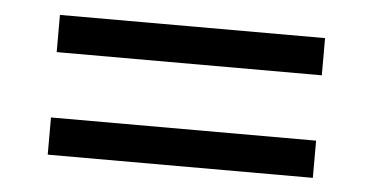

<svg xmlns="http://www.w3.org/2000/svg" viewBox="-32 -425 694 360"><g transform="rotate(5 315.0 -244.5)"><path d="M68 -376V-306H567V-376ZM68 -183V-113H567V-183Z"/></g></svg>

Font: Rosario
Style: Regular
Weight: 400
Designer: Hector Gatti
Foundry: Omnibus Type
Version: Version 1.100